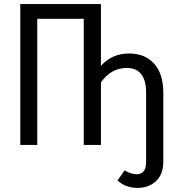

<svg xmlns="http://www.w3.org/2000/svg" viewBox="-20 -708 848 938"><path d="M610.8 -446.8Q688.5 -446.8 733.2 -396.7Q777.8 -346.7 777.8 -255.9V81.1Q777.8 143.6 742.4 176.8Q707 210 651.9 210Q594.2 210 554.2 173.8L588.9 124Q617.2 143.1 647.9 143.1Q693.8 143.1 693.8 83V-253.9Q693.8 -376 599.1 -376Q522.5 -376 473.1 -305.2V0H389.2V-616.2H162.1V0H79.1V-688H473.1V-386.2Q527.3 -446.8 610.8 -446.8Z"/></svg>

Font: Fira Sans Compressed Book
Style: Regular
Weight: 350
Width: 1
Designer: Carrois Corporate & Edenspiekermann AG
Foundry: Carrois Corporate GbR & Edenspiekermann AG
Version: Version 4.203;PS 004.203;hotconv 1.0.88;makeotf.lib2.5.64775